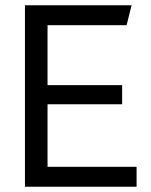

<svg xmlns="http://www.w3.org/2000/svg" viewBox="-20 -711 575 731"><path d="M75 0V-691H481L462 -615H161V-387H445V-314H161V-76H500V0Z"/></svg>

Font: Average Sans
Style: Regular
Weight: 400
Designer: Eduardo Rodriguez Tunni
Foundry: Eduardo Rodriguez Tunni
Version: Version 1.001